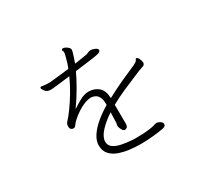

<svg xmlns="http://www.w3.org/2000/svg" viewBox="-156 -986 1312 1233"><g transform="rotate(-30 500.0 -369.5)"><path d="M755 -14Q755 -5 748 0Q741 5 730 7Q697 13 652.5 17.5Q608 22 562 22Q523 22 481.5 17Q440 12 403.5 -1Q367 -14 344.5 -39.5Q322 -65 322 -105Q322 -140 346.5 -176.5Q371 -213 411 -246Q451 -279 496 -305V-313Q496 -347 486 -365Q476 -383 462 -389.5Q448 -396 437 -397H432Q410 -397 383 -386.5Q356 -376 330.5 -359Q305 -342 284.5 -324Q264 -306 255 -291Q249 -281 236 -281Q229 -281 221 -287Q213 -293 213 -309Q213 -327 222 -337Q244 -360 272 -398.5Q300 -437 329 -485.5Q358 -534 381 -585Q323 -578 293 -574.5Q263 -571 251 -570Q239 -569 235 -569Q208 -569 195.5 -586Q183 -603 183 -610Q183 -618 192 -618Q197 -618 200 -617Q211 -615 222 -614Q233 -613 242 -613H253Q277 -615 316.5 -619.5Q356 -624 399 -629Q407 -648 413.5 -669.5Q420 -691 424.5 -709.5Q429 -728 429 -735Q429 -743 426 -746.5Q423 -750 423 -753Q423 -753 425 -757Q429 -761 435 -761Q447 -761 463.5 -749Q480 -737 480 -725Q480 -720 476 -705Q472 -690 465.5 -671Q459 -652 453 -636Q486 -641 512 -645Q538 -649 548 -651Q555 -653 561.5 -656.5Q568 -660 575 -661Q577 -661 578.5 -661.5Q580 -662 581 -662Q595 -662 613 -654Q631 -646 631 -636Q631 -626 617.5 -620Q604 -614 562 -608.5Q520 -603 434 -592Q414 -549 383.5 -495.5Q353 -442 310 -381Q343 -404 375 -421Q407 -438 438 -438H440Q480 -437 509.5 -413Q539 -389 542 -330Q605 -364 666.5 -392Q728 -420 764 -435Q764 -435 772 -438.5Q780 -442 789.5 -448Q799 -454 802 -460Q804 -463 805 -466Q806 -469 809 -470H811Q820 -470 828 -453Q836 -436 836 -424Q836 -411 824 -404Q818 -402 808 -399Q798 -396 786 -391Q704 -357 648 -332.5Q592 -308 542 -280Q542 -231 542.5 -190.5Q543 -150 543 -140Q543 -127 538 -118.5Q533 -110 520 -108H519Q510 -108 503.5 -117Q497 -126 493 -137Q489 -148 489 -153Q489 -161 491 -168.5Q493 -176 493 -184Q493 -189 493.5 -209Q494 -229 495 -252Q443 -218 407.5 -180Q372 -142 370 -108V-105Q370 -78 391 -62Q412 -46 447.5 -38.5Q483 -31 525 -28Q530 -28 537 -27.5Q544 -27 553 -27Q574 -27 599.5 -28Q625 -29 649.5 -32Q674 -35 689 -39Q698 -41 705 -43.5Q712 -46 715 -46Q723 -46 738 -38Q753 -30 755 -19Z"/></g></svg>

Font: Moon Stars Kai HW Light
Style: Regular
Weight: 300
Designer: GuiWonder
Version: Version 1.101